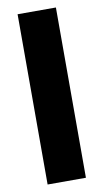

<svg xmlns="http://www.w3.org/2000/svg" viewBox="-87 -802 455 844"><g transform="rotate(-10 140.5 -380.0)"><path d="M226 0V-760H55V0Z"/></g></svg>

Font: Noto Sans Devanagari Condensed Black
Style: Regular
Weight: 900
Width: 3
Designer: Jelle Bosma - Monotype Design Team
Foundry: Monotype Imaging Inc.
Version: Version 2.004